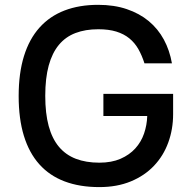

<svg xmlns="http://www.w3.org/2000/svg" viewBox="-20 -757 789 787"><path d="M56.5 -363.3Q56.5 -457 78.3 -527.2Q100.1 -597.3 142 -644Q183.9 -690.7 244.5 -714Q305 -737.2 382.1 -737.2Q447.8 -737.2 499.6 -719.6Q551.5 -702.1 589.7 -670.5Q627.8 -638.8 651.6 -594.8Q675.4 -550.8 684.7 -497.5H572.1Q561.8 -529.8 547.1 -555.8Q532.3 -581.7 510.1 -599.8Q487.9 -617.9 456.9 -627.5Q425.8 -637.1 382.8 -637.1Q329.9 -637.1 289.4 -621.6Q248.9 -606.2 221.4 -573.2Q193.9 -540.1 179.7 -488.5Q165.5 -436.8 165.5 -364Q165.5 -292.3 179.5 -240.6Q193.5 -188.9 221.4 -155.5Q249.3 -122.2 290.8 -106.2Q332.4 -90.2 387.1 -90.2Q437.5 -90.2 474.1 -106.2Q510.7 -122.2 534.6 -148.6Q558.6 -175.1 570.5 -209.7Q582.4 -244.3 583.5 -281.6H403.8V-372.2H689.6V-289.4Q689.6 -227.3 669.7 -172.8Q649.9 -118.3 611.3 -77.6Q572.8 -36.9 516.3 -13.5Q459.9 9.9 387.1 9.9Q306.5 9.9 244.7 -13.5Q182.9 -36.9 141.2 -83.6Q99.4 -130.3 77.9 -200.3Q56.5 -270.2 56.5 -363.3Z"/></svg>

Font: Cannonade Med
Style: Regular
Weight: 500
Designer: Rasmus Andersson
Foundry: rsms
Version: Version 3.012;git-f93a4a705